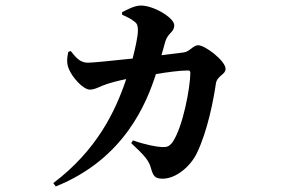

<svg xmlns="http://www.w3.org/2000/svg" viewBox="-20 -611 1040 692"><path d="M453 -95C503 -49 517 -31 524 -5C532 23 538 33 566 33C616 33 667 -13 689 -58C729 -140 750 -255 758 -309C762 -339 793 -341 793 -363C793 -391 720 -448 694 -448C676 -448 663 -424 642 -422L562 -412L576 -462C586 -494 608 -494 608 -520C608 -547 534 -591 488 -591C464 -591 438 -576 420 -567V-558C436 -551 453 -543 466 -532C475 -525 477 -517 477 -501C477 -480 468 -439 458 -400C382 -392 314 -385 297 -385C269 -385 254 -403 235 -427L226 -424C221 -400 220 -382 228 -363C239 -334 279 -288 304 -288C324 -288 342 -301 365 -308C383 -314 410 -321 435 -326C395 -207 328 -69 172 49L181 61C430 -39 509 -242 542 -344C584 -351 628 -357 658 -357C663 -357 666 -355 666 -348C666 -300 640 -151 600 -96C590 -84 582 -80 564 -81C544 -82 508 -88 459 -105Z"/></svg>

Font: Noto Serif KR
Style: Bold
Weight: 700
Designer: Ryoko NISHIZUKA 西塚涼子 (kana & ideographs); Frank Grießhammer (Latin, Greek & Cyrillic); Wenlong ZHANG 张文龙 (bopomofo); San
Foundry: Adobe
Version: Version 2.001;hotconv 1.1.0;makeotfexe 2.6.0